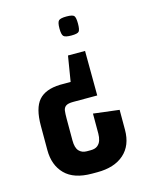

<svg xmlns="http://www.w3.org/2000/svg" viewBox="-99 -541 604 761"><g transform="rotate(-15 203.0 -161.0)"><path d="M283 -324 284 -141H185Q164 -141 155 -134.5Q146 -128 144.5 -115.5Q143 -103 143 -84V6Q143 36 155 49Q167 62 187 62H203Q221 62 231 54Q241 46 245 33.5Q249 21 249 6V-76L355 -63V19Q355 83 315.5 118Q276 153 206 153H184Q110 153 73.5 116Q37 79 37 17V-83Q37 -155 64.5 -186.5Q92 -218 152 -220H196L213 -324ZM247 -475Q272 -475 278 -468Q284 -461 284 -436Q284 -411 278 -404Q272 -397 247 -397Q222 -397 215 -404Q208 -411 208 -436Q208 -461 215 -468Q222 -475 247 -475Z"/></g></svg>

Font: Smooch Sans Thin
Style: Bold
Weight: 700
Version: Version 1.010